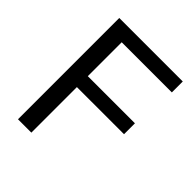

<svg xmlns="http://www.w3.org/2000/svg" viewBox="-197 -825 945 945"><g transform="rotate(45 275.5 -352.5)"><path d="M85 0V-705H527V-629H178V-393H506V-317H178V0Z"/></g></svg>

Font: Nunito Sans 12pt ExtraLight Medium
Style: Regular
Weight: 500
Version: Version 3.101;gftools[0.9.27]